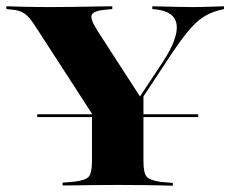

<svg xmlns="http://www.w3.org/2000/svg" viewBox="-25 -591 733 611"><path d="M93.5 -218.5V-227.4H605.6V-218.5ZM312.1 -160.5 85.5 -510.5Q73.4 -529 63.3 -539.1Q53.2 -549.2 41.5 -554Q29.8 -558.9 12.1 -560.5L-4.8 -562.1V-571Q17.7 -570.2 54.4 -569.4Q91.1 -568.5 136.3 -568.5H137.1H140.3Q170.2 -568.5 198 -569Q225.8 -569.4 251.2 -569.8Q276.6 -570.2 297.2 -570.6Q317.7 -571 332.3 -571V-562.1L313.7 -560.5Q274.2 -557.3 267.3 -544.4Q260.5 -531.5 285.5 -492.7L424.2 -278.2L406.5 -262.9L493.5 -394.4Q542.7 -470.2 537.1 -512.5Q531.5 -554.8 469.4 -561.3L459.7 -562.1V-571Q503.2 -570.2 529.8 -569.4Q556.5 -568.5 585.5 -568.5Q613.7 -568.5 636.3 -569.4Q658.9 -570.2 687.9 -571V-562.1L668.5 -557.3Q641.9 -550 619.4 -535.1Q596.8 -520.2 570.2 -487.5Q543.5 -454.8 504.8 -395.2L350 -160.5ZM337.1 -2.4Q304 -2.4 273 -2Q241.9 -1.6 216.5 -1.2Q191.1 -0.8 174.2 -0.8V-9.7L211.3 -12.9Q246.8 -16.9 257.3 -28.6Q267.7 -40.3 267.7 -78.2V-250.8L369.4 -203.2L431.5 -296.8V-78.2Q431.5 -40.3 441.9 -28.6Q452.4 -16.9 487.1 -12.1L525 -8.9V0Q508.1 -0.8 482.7 -1.2Q457.3 -1.6 426.6 -2Q396 -2.4 361.3 -2.4H350Z"/></svg>

Font: Playfair 144pt SemiExpanded Black
Style: Regular
Weight: 900
Width: 6
Designer: Claus Eggers Sørensen
Foundry: Claus Eggers Sørensen
Version: Version 2.203